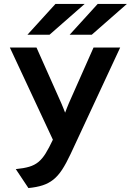

<svg xmlns="http://www.w3.org/2000/svg" viewBox="-20 -941 663 973"><path d="M124 12 60 -84Q101 -88 128 -96Q155 -104 174.5 -120Q194 -136 211 -163.2Q228 -190.5 248 -233L30 -700H165L291 -417Q295.5 -406.5 300.5 -394.2Q305.5 -382 310 -370Q314.5 -382 319.2 -394Q324 -406 329 -418L454 -700H589L338 -161Q315.5 -113 294.8 -81.2Q274 -49.5 250 -30.5Q226 -11.5 195.8 -1.8Q165.5 8 124 12ZM333 -765 475 -921H623L445 -765ZM119 -765 261 -921H409L231 -765Z"/></svg>

Font: Overpass Mono
Style: Bold
Weight: 700
Monospace: yes
Designer: Delve Withrington, Dave Bailey
Foundry: Delve Fonts LLC
Version: Version 4.000